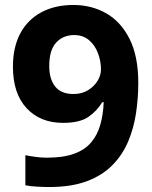

<svg xmlns="http://www.w3.org/2000/svg" viewBox="-20 -742 612 772"><path d="M536 -409Q536 -348 527 -287.5Q518 -227 495.5 -173.5Q473 -120 432.5 -78.5Q392 -37 329.5 -13.5Q267 10 178 10Q157 10 129 8.5Q101 7 82 3V-118Q102 -114 124 -111Q146 -108 168 -108Q235 -108 278.5 -124Q322 -140 347 -170Q372 -200 383.5 -241Q395 -282 397 -331H391Q370 -296 335.5 -272Q301 -248 233 -248Q142 -248 87 -307Q32 -366 32 -474Q32 -552 61.5 -607.5Q91 -663 146 -692.5Q201 -722 275 -722Q348 -722 407 -688.5Q466 -655 501 -585.5Q536 -516 536 -409ZM278 -601Q234 -601 206 -571Q178 -541 178 -476Q178 -424 202 -394Q226 -364 275 -364Q309 -364 333.5 -379Q358 -394 372 -416.5Q386 -439 386 -463Q386 -496 374 -528Q362 -560 338 -580.5Q314 -601 278 -601Z"/></svg>

Font: Noto Sans Kawi
Style: Bold
Weight: 700
Designer: Fadhl Haqq
Version: Version 1.000